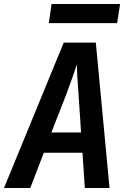

<svg xmlns="http://www.w3.org/2000/svg" viewBox="-29 -944 649 964"><path d="M-9 0 291 -730H452L521 0H397L385 -177H191L123 0ZM229 -279H378L365 -475Q361 -524 359 -563.5Q357 -603 357 -621Q351 -603 337.5 -563.5Q324 -524 306 -476ZM216 -828 230 -924H574L559 -828Z"/></svg>

Font: JetBrains Mono NL
Style: Bold Italic
Weight: 700
Italic angle: -9°
Designer: Philipp Nurullin, Konstantin Bulenkov
Foundry: JetBrains
Version: Version 2.304; ttfautohint (v1.8.4.7-5d5b)